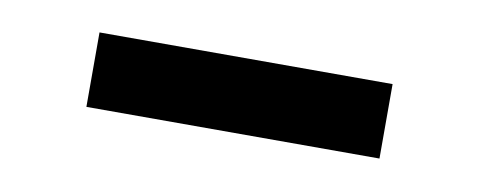

<svg xmlns="http://www.w3.org/2000/svg" viewBox="-27 -413 513 206"><g transform="rotate(10 230.0 -310.5)"><path d="M389.6 -270H70.3V-351.1H389.6Z"/></g></svg>

Font: Raveo Variable
Style: Regular
Weight: 400
Designer: Jakub Foglar, Rasmus Andersson (Inter)
Foundry: Jakubfoglar.com
Version: Version 1.000;Glyphs 3.2.3 (3260)